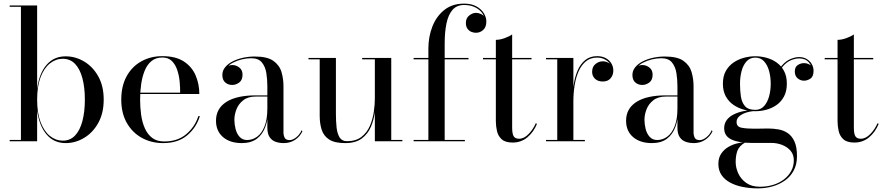

<svg xmlns="http://www.w3.org/2000/svg" viewBox="-20 -780 4888 1060"><path d="M342.5 10Q277.5 10 236.8 -38Q196 -86 185 -171V0H33.5V-7.5H95.5V-742.5H33.5V-750H185V-288.5Q196 -374.5 236.8 -421.8Q277.5 -469 342.5 -469Q396.5 -469 444.5 -440.5Q492.5 -412 522.5 -358.5Q552.5 -305 552.5 -230Q552.5 -155 522.5 -101.2Q492.5 -47.5 444.5 -18.8Q396.5 10 342.5 10ZM326.5 -3.5Q367.5 -3.5 394.5 -32Q421.5 -60.5 435 -111.8Q448.5 -163 448.5 -230Q448.5 -297 435 -348Q421.5 -399 394.5 -427.2Q367.5 -455.5 326.5 -455.5Q288 -455.5 255.8 -430Q223.5 -404.5 204.2 -354.2Q185 -304 185 -230Q185 -156 204.2 -105.5Q223.5 -55 255.8 -29.2Q288 -3.5 326.5 -3.5Z M880.5 10Q815.5 10 763.2 -18.8Q711 -47.5 680.2 -101.2Q649.5 -155 649.5 -230Q649.5 -305 679 -358.8Q708.5 -412.5 760 -441.2Q811.5 -470 876.5 -470Q950.5 -470 995.2 -440.5Q1040 -411 1060.2 -363.2Q1080.5 -315.5 1080.5 -261H716.5V-268.5H974.5Q975 -296.5 971.8 -330Q968.5 -363.5 958.5 -393.5Q948.5 -423.5 929 -443Q909.5 -462.5 876.5 -462.5Q839.5 -462.5 815.8 -442.5Q792 -422.5 778.5 -389Q765 -355.5 759.2 -314.2Q753.5 -273 753.5 -230Q753.5 -187.5 759.2 -146Q765 -104.5 779.8 -71.5Q794.5 -38.5 820.2 -18.8Q846 1 886.5 1Q961 1 1008.8 -39.8Q1056.5 -80.5 1075 -139H1083.5Q1064 -75.5 1013.5 -32.8Q963 10 880.5 10Z M1546.5 10Q1523 10 1502.2 3Q1481.5 -4 1468.8 -22.5Q1456 -41 1456 -76V-304.5Q1456 -340.5 1450.5 -376Q1445 -411.5 1426 -435Q1407 -458.5 1367 -458.5Q1341 -458.5 1314.5 -452Q1288 -445.5 1265.8 -433.8Q1243.5 -422 1230 -404.8Q1216.5 -387.5 1216.5 -366H1208.5Q1208.5 -391.5 1225.2 -406.2Q1242 -421 1262 -421Q1283.5 -421 1301.2 -407.2Q1319 -393.5 1319 -368Q1319 -338 1300.8 -324.5Q1282.5 -311 1262 -311Q1239 -311 1223.2 -325Q1207.5 -339 1207.5 -366Q1207.5 -389.5 1222.5 -408.2Q1237.5 -427 1262.8 -440.2Q1288 -453.5 1320.2 -460.8Q1352.5 -468 1386.5 -468Q1455.5 -468 1489.2 -444Q1523 -420 1534 -382.5Q1545 -345 1545 -304.5V-49.5Q1545 -32 1551.8 -19.2Q1558.5 -6.5 1579 -6.5Q1595.5 -6.5 1615 -21.5Q1634.5 -36.5 1645.5 -61.5L1649.5 -55Q1636.5 -26.5 1609.2 -8.2Q1582 10 1546.5 10ZM1315 10Q1250 10 1211.2 -23.2Q1172.5 -56.5 1172.5 -113.5Q1172.5 -180.5 1229.2 -217Q1286 -253.5 1392.5 -253.5H1502.5V-247H1392.5Q1348.5 -247 1322.5 -226.2Q1296.5 -205.5 1285.2 -176Q1274 -146.5 1274 -119Q1274 -94 1280.5 -68Q1287 -42 1302.8 -24.5Q1318.5 -7 1344.5 -7Q1373.5 -7 1399 -25Q1424.5 -43 1440.2 -81.8Q1456 -120.5 1456 -181.5H1461Q1461 -124.5 1445.5 -81.2Q1430 -38 1398 -14Q1366 10 1315 10Z M1885.5 10Q1827.5 10 1797.2 -9.8Q1767 -29.5 1756 -63.5Q1745 -97.5 1745 -141V-452.5H1683V-460H1834.5V-153Q1834.5 -111 1838.2 -76.5Q1842 -42 1855 -21.2Q1868 -0.5 1895.5 -0.5Q1945 -0.5 1975.8 -24.5Q2006.5 -48.5 2022.2 -85.5Q2038 -122.5 2043.8 -163Q2049.5 -203.5 2049.5 -236.5L2055 -240.5Q2055 -206 2049.8 -163Q2044.5 -120 2028 -80.5Q2011.5 -41 1977.5 -15.5Q1943.5 10 1885.5 10ZM2049.5 0V-452.5H1979.5V-460H2140V-7.5H2201.5V0Z M2345 0V-511.5Q2345 -577 2367.2 -633.8Q2389.5 -690.5 2433.2 -725.2Q2477 -760 2542 -760Q2582.5 -760 2609.8 -745Q2637 -730 2651 -707.2Q2665 -684.5 2665 -661Q2665 -630.5 2647.8 -614.8Q2630.5 -599 2607.5 -599Q2595 -599 2582.2 -604.2Q2569.5 -609.5 2560.8 -621.5Q2552 -633.5 2552 -653.5Q2552 -680 2570.5 -694.5Q2589 -709 2607.5 -709Q2621 -709 2634 -703.2Q2647 -697.5 2655.5 -686.8Q2664 -676 2664 -661H2657.5Q2657.5 -685 2643.5 -705.8Q2629.5 -726.5 2603.5 -739.5Q2577.5 -752.5 2542 -752.5Q2502 -752.5 2478.5 -725.8Q2455 -699 2445 -651.2Q2435 -603.5 2435 -540V0ZM2263.5 0V-7.5H2546.5V0ZM2263.5 -452.5V-460H2566.5V-452.5Z M2810.5 7Q2769.5 7 2749.8 -11Q2730 -29 2723.8 -56.2Q2717.5 -83.5 2717.5 -111V-560Q2740 -560 2766.2 -569.5Q2792.5 -579 2807.5 -590V-77Q2807.5 -39.5 2816.5 -26.8Q2825.5 -14 2846 -14Q2873 -14 2898.2 -40Q2923.5 -66 2938 -99.5L2944.5 -96Q2926 -50.5 2891.5 -21.8Q2857 7 2810.5 7ZM2646.5 -452.5V-460H2914.5V-452.5Z M3140.5 -220.5Q3140.5 -266.5 3147 -310.8Q3153.5 -355 3169 -391Q3184.5 -427 3211 -448.5Q3237.5 -470 3276.5 -470Q3304.5 -470 3324.5 -459Q3344.5 -448 3355.2 -430Q3366 -412 3366 -390.5Q3366 -365 3350.8 -347.5Q3335.5 -330 3308 -330Q3280.5 -330 3264.8 -345.2Q3249 -360.5 3249 -383Q3249 -412 3267.8 -426.8Q3286.5 -441.5 3308 -441.5Q3324 -441.5 3337 -434.5Q3350 -427.5 3357.5 -416Q3365 -404.5 3365 -390.5H3358Q3358 -410 3347.8 -426.2Q3337.5 -442.5 3319 -452.2Q3300.5 -462 3276 -462Q3239.5 -462 3214.5 -441.2Q3189.5 -420.5 3174.2 -385.8Q3159 -351 3152.2 -307.8Q3145.5 -264.5 3145.5 -220.5ZM3145.5 -460V-7.5H3209V0H2994.5V-7.5H3056.5V-452.5H2994.5V-460Z M3810.5 10Q3787 10 3766.2 3Q3745.5 -4 3732.8 -22.5Q3720 -41 3720 -76V-304.5Q3720 -340.5 3714.5 -376Q3709 -411.5 3690 -435Q3671 -458.5 3631 -458.5Q3605 -458.5 3578.5 -452Q3552 -445.5 3529.8 -433.8Q3507.5 -422 3494 -404.8Q3480.5 -387.5 3480.5 -366H3472.5Q3472.5 -391.5 3489.2 -406.2Q3506 -421 3526 -421Q3547.5 -421 3565.2 -407.2Q3583 -393.5 3583 -368Q3583 -338 3564.8 -324.5Q3546.5 -311 3526 -311Q3503 -311 3487.2 -325Q3471.5 -339 3471.5 -366Q3471.5 -389.5 3486.5 -408.2Q3501.5 -427 3526.8 -440.2Q3552 -453.5 3584.2 -460.8Q3616.5 -468 3650.5 -468Q3719.5 -468 3753.2 -444Q3787 -420 3798 -382.5Q3809 -345 3809 -304.5V-49.5Q3809 -32 3815.8 -19.2Q3822.5 -6.5 3843 -6.5Q3859.5 -6.5 3879 -21.5Q3898.5 -36.5 3909.5 -61.5L3913.5 -55Q3900.5 -26.5 3873.2 -8.2Q3846 10 3810.5 10ZM3579 10Q3514 10 3475.2 -23.2Q3436.5 -56.5 3436.5 -113.5Q3436.5 -180.5 3493.2 -217Q3550 -253.5 3656.5 -253.5H3766.5V-247H3656.5Q3612.5 -247 3586.5 -226.2Q3560.5 -205.5 3549.2 -176Q3538 -146.5 3538 -119Q3538 -94 3544.5 -68Q3551 -42 3566.8 -24.5Q3582.5 -7 3608.5 -7Q3637.5 -7 3663 -25Q3688.5 -43 3704.2 -81.8Q3720 -120.5 3720 -181.5H3725Q3725 -124.5 3709.5 -81.2Q3694 -38 3662 -14Q3630 10 3579 10Z M4164 260Q4120.5 260 4081 252.2Q4041.5 244.5 4011 228Q3980.5 211.5 3963.2 186Q3946 160.5 3946 125Q3946 91 3961.8 68Q3977.5 45 4000.8 31.5Q4024 18 4048 12Q4072 6 4089 6H4094.5Q4061 26 4051.2 52.2Q4041.5 78.5 4041.5 114.5Q4041.5 146 4056 177.5Q4070.5 209 4100.2 230Q4130 251 4175.5 251Q4215 251 4248.8 240.5Q4282.5 230 4308 210.5Q4333.5 191 4348 164.2Q4362.5 137.5 4362.5 105Q4362.5 73.5 4344.8 52.5Q4327 31.5 4298.5 20.2Q4270 9 4237.5 9Q4227 9 4204.8 9Q4182.5 9 4160 9Q4137.5 9 4126.5 9Q4059 9 4018.5 -9.8Q3978 -28.5 3978 -72Q3978 -98 3992 -117Q4006 -136 4030.5 -148.2Q4055 -160.5 4086.5 -166.8Q4118 -173 4153.5 -173V-167Q4137.5 -167 4119 -163.5Q4100.5 -160 4084 -152.5Q4067.5 -145 4057 -133.5Q4046.5 -122 4046.5 -106Q4046.5 -80 4074.2 -74.8Q4102 -69.5 4143 -69.5Q4160.5 -69.5 4172.8 -69.8Q4185 -70 4196.5 -70.2Q4208 -70.5 4222 -70.5Q4250 -70.5 4278.2 -65.5Q4306.5 -60.5 4329.2 -45Q4352 -29.5 4366 0.8Q4380 31 4380 82Q4380 127.5 4362.2 161Q4344.5 194.5 4314 216.2Q4283.5 238 4245 249Q4206.5 260 4164 260ZM4150 -166Q4119.5 -166 4088 -174.2Q4056.5 -182.5 4030 -200.5Q4003.5 -218.5 3987.2 -247.5Q3971 -276.5 3971 -318Q3971 -359.5 3987.2 -388.2Q4003.5 -417 4030 -435Q4056.5 -453 4088 -461.2Q4119.5 -469.5 4150 -469.5Q4180.5 -469.5 4211.2 -461.2Q4242 -453 4267.5 -435Q4293 -417 4308.5 -388.2Q4324 -359.5 4324 -318Q4324 -276.5 4308.5 -247.5Q4293 -218.5 4267.5 -200.5Q4242 -182.5 4211.2 -174.2Q4180.5 -166 4150 -166ZM4150 -173.5Q4179.5 -173.5 4198.2 -194.2Q4217 -215 4226 -248Q4235 -281 4235 -318Q4235 -355 4226 -388Q4217 -421 4198.2 -441.5Q4179.5 -462 4150 -462Q4120.5 -462 4101.8 -441.5Q4083 -421 4074.2 -388Q4065.5 -355 4065.5 -318Q4065.5 -281 4070.2 -248Q4075 -215 4092.8 -194.2Q4110.5 -173.5 4150 -173.5ZM4418.5 -334.5Q4399.5 -334.5 4383.8 -347.5Q4368 -360.5 4368 -385Q4368 -410 4384.2 -420.8Q4400.5 -431.5 4418.5 -431.5Q4437 -431.5 4453.8 -420.8Q4470.5 -410 4470.5 -389.5H4463.5Q4463.5 -414 4445.2 -435.8Q4427 -457.5 4392 -457.5Q4372 -457.5 4347.5 -447.8Q4323 -438 4302 -413.5Q4281 -389 4271 -345L4265 -348.5Q4275 -394 4297.5 -419.2Q4320 -444.5 4345.8 -454.8Q4371.5 -465 4391.5 -465Q4416 -465 4434 -454Q4452 -443 4461.8 -425.8Q4471.5 -408.5 4471.5 -389.5Q4471.5 -357.5 4454.2 -346Q4437 -334.5 4418.5 -334.5Z M4697 7Q4656 7 4636.2 -11Q4616.5 -29 4610.2 -56.2Q4604 -83.5 4604 -111V-560Q4626.5 -560 4652.8 -569.5Q4679 -579 4694 -590V-77Q4694 -39.5 4703 -26.8Q4712 -14 4732.5 -14Q4759.5 -14 4784.8 -40Q4810 -66 4824.5 -99.5L4831 -96Q4812.5 -50.5 4778 -21.8Q4743.5 7 4697 7ZM4533 -452.5V-460H4801V-452.5Z"/></svg>

Font: Bodoni Moda 28pt
Style: Regular
Weight: 400
Designer: Owen Earl
Foundry: indestructible type
Version: Version 2.005